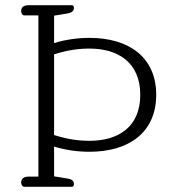

<svg xmlns="http://www.w3.org/2000/svg" viewBox="-20 -715 676 735"><path d="M74 0H254C262 0 263 -5 263 -11C263 -21 257 -28 241 -31L187 -40V-154C232 -140 279 -134 323 -134C472 -134 578 -207 578 -352C578 -497 472 -570 323 -570C279 -570 232 -564 187 -550V-655L241 -664C256 -667 263 -674 263 -684C263 -690 262 -695 254 -695H89C71 -695 61 -687 61 -673C61 -663 66 -656 74 -656H127V-39H90C72 -39 61 -31 61 -17C61 -7 66 0 74 0ZM323 -176C282 -176 241 -181 187 -198V-507C241 -524 282 -529 323 -529C433 -529 517 -475 517 -352C517 -229 433 -176 323 -176Z"/></svg>

Font: Maitree Light
Style: Regular
Weight: 300
Designer: CadsonDemak Team
Foundry: CadsonDemak
Version: Version 1.000;PS 001.000;hotconv 1.0.88;makeotf.lib2.5.64775